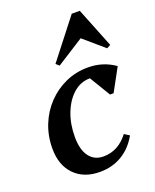

<svg xmlns="http://www.w3.org/2000/svg" viewBox="-147 -866 778 964"><g transform="rotate(-20 242.0 -384.5)"><path d="M219 13Q133 13 83 -38.5Q33 -90 33 -178Q33 -246 56.5 -304.5Q80 -363 122 -407Q164 -451 219.5 -476Q275 -501 339 -501Q420 -501 483 -456L417 -335H398L331 -446H329Q281 -446 242.5 -412.5Q204 -379 181.5 -322Q159 -265 159 -195Q159 -127 186 -90.5Q213 -54 262 -54Q341 -54 395 -125L422 -108Q389 -49 337 -18Q285 13 219 13ZM210 -558 193 -573 356 -782H399L484 -569L464 -558L356 -651Z"/></g></svg>

Font: Platypi Medium
Style: Italic
Weight: 500
Italic angle: -13°
Designer: David Sargent
Foundry: Bolt Cutter Type
Version: Version 1.200; ttfautohint (v1.8.4.7-5d5b)